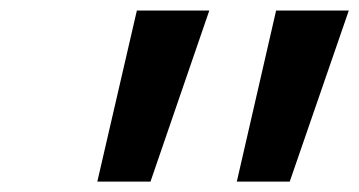

<svg xmlns="http://www.w3.org/2000/svg" viewBox="-20 -730 683 365"><path d="M430.2 -384.8 504.9 -710H643.1L530.8 -384.8ZM165 -384.8 240.2 -710H377.9L266.1 -384.8Z"/></svg>

Font: IntelOne Mono Medium
Style: Italic
Weight: 500
Italic angle: -16°
Designer: Fred Shallcrass
Foundry: Frere-Jones Type LLC
Version: Version 1.200;hotconv 1.1.0;makeotfexe 2.6.0;FJTRelease1.2